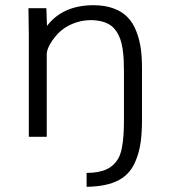

<svg xmlns="http://www.w3.org/2000/svg" viewBox="-20 -533 658 748"><path d="M317.4 194.8C425.3 192.9 481.9 160.2 508.8 92.8C527.8 47.4 533.2 -1 533.2 -69.8V-264.6C533.2 -323.2 528.3 -367.2 511.2 -410.6C502.9 -432.6 491.7 -450.7 478 -464.8C450.7 -494.1 405.3 -512.7 344.7 -512.7C264.6 -512.7 204.1 -485.8 163.1 -432.1L160.6 -501H90.8L92.3 -396V0H162.1V-322.3C162.1 -342.3 178.7 -373 205.6 -401.9C232.9 -431.2 281.2 -454.6 332.5 -454.6C365.2 -454.6 391.6 -447.3 409.2 -435.5C427.2 -423.8 440.4 -402.8 448.2 -381.8C456.1 -360.8 460.4 -328.6 461.9 -300.8C462.4 -286.6 462.9 -270.5 462.9 -251.5V-64.5C462.9 -40.5 462.4 -21 460.9 -4.9C460 11.2 458 27.3 454.6 44.4C451.2 61.5 446.3 75.7 439.9 85.9C419.4 120.1 384.8 140.6 317.4 140.6V194.8Z"/></svg>

Font: Ride Light
Style: Regular
Weight: 300
Version: Version 3.000